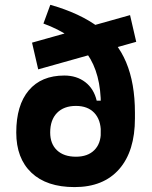

<svg xmlns="http://www.w3.org/2000/svg" viewBox="-20 -760 626 790"><path d="M394 -132.8 395 -325.2Q395.5 -457.5 339.1 -537.6Q282.7 -617.7 158.7 -663.1L187 -740.2Q309.1 -705.6 386 -647.7Q462.9 -589.8 499 -503.7Q535.2 -417.5 535.2 -296.4V-272.9ZM292.5 -115.2Q340.8 -115.2 367.9 -142.1Q395 -168.9 395 -216.3Q395 -267.1 367.9 -295.7Q340.8 -324.2 292.5 -324.2Q242.7 -324.2 214.6 -295.4Q186.5 -266.6 186.5 -214.8Q186.5 -168 214.6 -141.6Q242.7 -115.2 292.5 -115.2ZM286.6 9.8Q171.9 9.8 109.4 -49.3Q46.9 -108.4 46.9 -214.8Q46.9 -327.1 98.4 -388.2Q149.9 -449.2 244.6 -449.2Q295.4 -449.2 330.8 -422.1Q366.2 -395 377.9 -345.7H422.4L421.4 -199.2L535.2 -272.9Q535.2 -138.2 470.5 -64.2Q405.8 9.8 286.6 9.8ZM137.2 -474.6 111.8 -584.5 515.1 -697.8 540.5 -587.9Z"/></svg>

Font: Cascadia Mono PL
Style: Regular
Weight: 400
Monospace: yes
Designer: Aaron Bell
Foundry: Saja Typeworks
Version: Version 2102.003